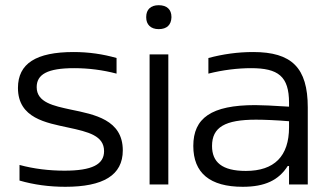

<svg xmlns="http://www.w3.org/2000/svg" viewBox="-20 -709 1252 738"><path d="M241 -219C321 -202 380 -187 380 -128C380 -77 334 -53 228 -53C169 -53 110 -60 55 -75V-15C110 1 169 9 231 9C376 9 452 -35 452 -131C452 -249 343 -269 251 -288C187 -302 121 -315 121 -374C121 -423 162 -447 265 -447C320 -447 375 -440 428 -426V-486C376 -501 321 -509 263 -509C119 -509 49 -465 49 -371C49 -254 159 -237 241 -219Z M555 -500V0H627V-500ZM542 -642C542 -615 559 -597 590 -597C622 -597 638 -614 639 -642V-644C639 -672 622 -689 590 -689C559 -689 542 -672 542 -644Z M953 -509C894 -509 837 -501 781 -486V-426C836 -440 894 -447 945 -447C1049 -447 1091 -416 1091 -314V-299C1029 -303 985 -305 961 -305C792 -305 723 -255 723 -148C723 -44 787 9 913 9C998 9 1051 -16 1086 -71H1091V0H1163V-296C1163 -449 1101 -509 953 -509ZM795 -148C795 -220 845 -249 964 -249C995 -249 1045 -247 1091 -243V-220C1091 -108 1034 -52 925 -52C833 -52 795 -86 795 -148Z"/></svg>

Font: LT Wave Alt Light
Style: Regular
Weight: 300
Designer: Daniel Lyons
Version: Version 2.5 (Glyphs App)